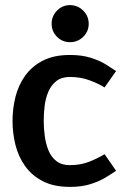

<svg xmlns="http://www.w3.org/2000/svg" viewBox="-20 -723 488 751"><path d="M253 8Q191 8 148 -14Q105 -36 78.5 -73Q52 -110 40.5 -156Q29 -202 29 -250Q29 -298 40.5 -344Q52 -390 78.5 -427Q105 -464 148 -486Q191 -508 253 -508H254Q300 -508 335 -497Q370 -486 394 -471Q418 -456 434 -445L389 -381Q365 -396 330 -409Q295 -422 253 -422Q221 -422 200.5 -406Q180 -390 169 -364Q158 -338 154.5 -308Q151 -278 151 -250Q151 -222 155 -191.5Q159 -161 169.5 -135Q180 -109 200.5 -93Q221 -77 253 -77Q296 -77 330.5 -91Q365 -105 389 -120L434 -55Q418 -44 393.5 -29Q369 -14 334.5 -3Q300 8 254 8Q253 8 253 8ZM254 -558Q224 -558 203 -579Q182 -600 182 -630Q182 -660 203 -681.5Q224 -703 254 -703Q284 -703 305.5 -681.5Q327 -660 327 -630Q327 -600 305.5 -579Q284 -558 254 -558Z"/></svg>

Font: Epunda Sans SemiBold
Style: Regular
Weight: 600
Designer: Simon Atzbach
Foundry: typofactur
Version: Version 2.204; ttfautohint (v1.8.4.7-5d5b)